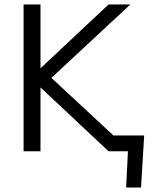

<svg xmlns="http://www.w3.org/2000/svg" viewBox="-20 -680 694 863"><path d="M86 0V-660H162V-373L468 -660H566L211 -330L490 -71H628L614 163H547L555 0H468L162 -287V0Z"/></svg>

Font: Nata Sans
Style: Regular
Weight: 400
Designer: Daniel Uzquiano Cruz
Version: Version 1.001